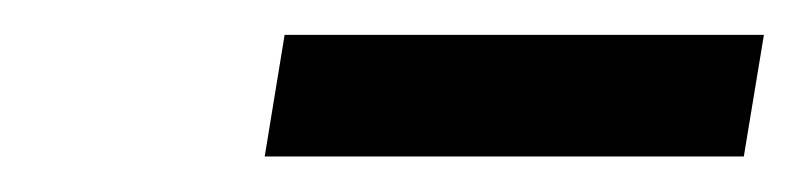

<svg xmlns="http://www.w3.org/2000/svg" viewBox="-20 -711 450 108"><path d="M409.7 -691.4 398.4 -623H128.9L140.1 -691.4Z"/></svg>

Font: Inter Display
Style: Italic
Weight: 400
Italic angle: -9.39999°
Designer: Rasmus Andersson
Foundry: rsms
Version: Version 4.000;git-a52131595